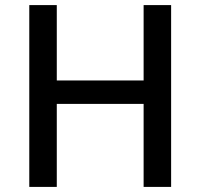

<svg xmlns="http://www.w3.org/2000/svg" viewBox="-20 -734 788 754"><path d="M652 0H544V-326H203V0H95V-714H203V-418H544V-714H652Z"/></svg>

Font: Noto Sans Sinhala Medium
Style: Regular
Weight: 500
Designer: Jelle Bosma - Monotype Design Team
Foundry: Monotype Imaging Inc.
Version: Version 2.006; ttfautohint (v1.8.4.7-5d5b)